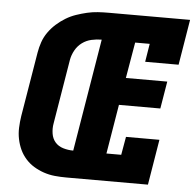

<svg xmlns="http://www.w3.org/2000/svg" viewBox="-52 -788 855 841"><g transform="rotate(5 375.0 -367.5)"><path d="M270 0Q244 0 219 -2.5Q194 -5 170.5 -13Q147 -21 126.5 -33.5Q106 -46 90 -64Q74 -82 64 -103.5Q54 -125 49 -149.5Q44 -174 45 -199.5Q46 -225 50 -251L97 -534Q101 -558 109 -581Q117 -604 131.5 -624.5Q146 -645 165 -662Q184 -679 205.5 -692Q227 -705 250.5 -713Q274 -721 297.5 -726.5Q321 -732 344.5 -733.5Q368 -735 391 -735H750L717 -535H570L583 -615H519L492 -457H674L654 -337H472L436 -120H501L515 -200H662L629 0ZM290 -120 372 -615Q350 -615 327.5 -610Q305 -605 286.5 -591.5Q268 -578 256.5 -557.5Q245 -537 241 -515L194 -231Q190 -209 193.5 -186.5Q197 -164 210.5 -148.5Q224 -133 245.5 -126.5Q267 -120 290 -120Z"/></g></svg>

Font: Iosevka Etoile Heavy Oblique
Style: Regular
Weight: 900
Italic angle: -9°
Designer: Belleve Invis
Foundry: Belleve Invis
Version: Version 15.5.2; ttfautohint (v1.8.4)